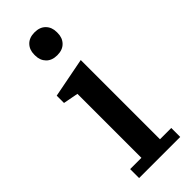

<svg xmlns="http://www.w3.org/2000/svg" viewBox="-248 -787 819 819"><g transform="rotate(-45 161.5 -377.5)"><path d="M168 -617Q136 -617 118 -635.5Q100 -654 100 -683V-689Q100 -718 118 -736.5Q136 -755 168 -755Q200 -755 218 -736.5Q236 -718 236 -689V-683Q236 -654 218 -635.5Q200 -617 168 -617ZM44 -54H112V-440L44 -453V-497L224 -532V-54H292V0H44Z"/></g></svg>

Font: IBM Plex Serif Medm
Style: Regular
Weight: 500
Designer: Mike Abbink, Paul van der Laan, Pieter van Rosmalen
Foundry: Bold Monday
Version: Version 3.001